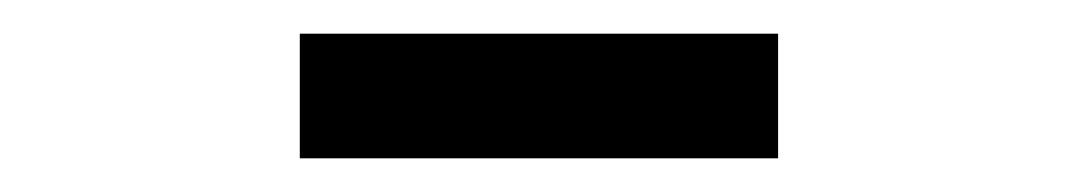

<svg xmlns="http://www.w3.org/2000/svg" viewBox="-20 -729 640 114"><path d="M158 -709H442V-635H158Z"/></svg>

Font: IBM Plex Sans Devanagari Text
Style: Regular
Weight: 450
Designer: Mike Abbink, Paul van der Laan, Pieter van Rosmalen, Erin McLaughlin
Foundry: Bold Monday
Version: Version 1.1